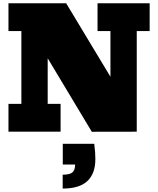

<svg xmlns="http://www.w3.org/2000/svg" viewBox="-20 -797 957 1162"><path d="M535.6 0.5 268.6 -444.3V-168.5H346.7V0H31.2V-168.5H109.4V-608.9H31.2V-777.3H380.4L648.4 -332.5V-608.9H570.3V-777.3H885.7V-608.9H807.6V0ZM359.4 344.2V260.3Q403.3 260.3 418.9 245.8Q434.6 231.4 434.6 198.7H359.9V73.2H550.3Q554.2 104.5 555.7 124.8Q557.1 145 557.1 165.5Q557.1 253.9 508.5 299.1Q460 344.2 359.4 344.2Z"/></svg>

Font: Bevan
Style: Regular
Weight: 400
Designer: Vernon Adams
Foundry: Vernon Adams
Version: Version 2.100; ttfautohint (v1.8.3)